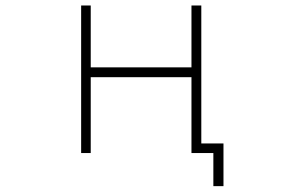

<svg xmlns="http://www.w3.org/2000/svg" viewBox="-20 -544 1040 685"><path d="M680.7 2H663.1V-268.6H303.7V2H269.5V-524.4H303.7V-303.7H663.1V-524.4H698.2V-32.2H777.3V120.1H741.2V2H690.4Z"/></svg>

Font: Gen Shin Gothic Monospace ExtraLight
Style: Regular
Weight: 200
Designer: [Source Han Sans]
Ryoko NISHIZUKA  (kana & ideographs); Paul D. Hunt (Latin, Greek & Cyrillic); Wenlong ZHANG  (bopomofo
Version: Version 1.002.20150607